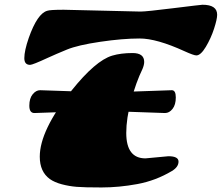

<svg xmlns="http://www.w3.org/2000/svg" viewBox="-20 -786 953 825"><path d="M127.9 -300.3Q106 -300.3 106 -331.8Q106 -363.3 120.4 -380.9Q134.8 -398.4 152.3 -398.4L438.5 -388.7L718.3 -398.4Q735.4 -398.4 735.4 -367.2Q735.4 -335.9 721.4 -318.1Q707.5 -300.3 689 -300.3L407.2 -310.1ZM605 -105.5 703.6 -114.7Q747.1 -114.7 747.1 -91.6Q747.1 -68.4 718.8 -51.3Q649.4 -9.8 570.3 4.9Q491.2 19.5 416.3 19.5Q341.3 19.5 309.3 16.8Q277.3 14.2 245.8 5.9Q214.4 -2.4 194.3 -16.6Q150.9 -47.9 150.9 -112.8Q150.9 -225.6 287.1 -396.5Q390.1 -525.4 461.9 -546.9Q499.5 -558.1 549.6 -558.1Q599.6 -558.1 599.6 -520Q599.6 -507.3 592.3 -489.7Q564.5 -432.6 543.5 -354.7Q522.5 -276.9 522.5 -214.8Q522.5 -105.5 605 -105.5ZM109.4 -507.3Q84.5 -507.3 84.5 -536.1Q84.5 -567.9 103.5 -623Q140.6 -728 183.1 -739.7Q194.8 -744.1 253.9 -744.1L584 -736.3Q608.4 -736.3 726.3 -751Q844.2 -765.6 850.1 -765.6Q913.1 -765.6 913.1 -722.7Q913.1 -703.6 899.7 -662.4Q886.2 -621.1 864.3 -584.5Q842.3 -547.9 823.7 -547.9Q812.5 -547.9 772.9 -565.9Q653.3 -620.6 580.1 -620.6Q506.8 -620.6 410.6 -606.4Q314.5 -592.3 267.6 -573Q220.7 -553.7 185.5 -537.6Q120.1 -507.3 109.4 -507.3Z"/></svg>

Font: Sonsie One
Style: Regular
Weight: 400
Designer: Riccardo De Franceschi
Foundry: Sorkin Type Co
Version: Version 1.003